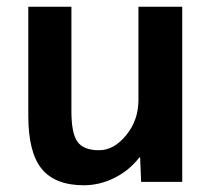

<svg xmlns="http://www.w3.org/2000/svg" viewBox="-20 -540 630 570"><path d="M192 -520V-210Q192 -143 210.5 -118.5Q229 -94 274 -94Q318 -94 354.5 -138.5Q391 -183 391 -243V-520H521V0H399L396 -73H394Q364 -34 320 -12Q276 10 229 10Q144 10 104 -38.5Q64 -87 64 -197V-520Z"/></svg>

Font: M PLUS 1p
Style: Bold
Weight: 700
Version: Version 1.062